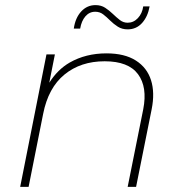

<svg xmlns="http://www.w3.org/2000/svg" viewBox="-20 -732 710 752"><path d="M397 -523Q468 -523 512 -495Q556 -467 571.5 -418Q587 -369 574 -304L513 0H480L541 -304Q558 -391 520.5 -441.5Q483 -492 390 -492Q296 -492 232.5 -440Q169 -388 149 -286L92 0H59L162 -519H195L173 -408Q206 -460 253 -487Q316 -523 397 -523ZM480 -617Q458 -617 441.5 -627.5Q425 -638 411.5 -651.5Q398 -665 384.5 -675.5Q371 -686 353 -686Q330 -686 314.5 -668Q299 -650 294 -620H269Q275 -662 298 -687Q321 -712 354 -712Q376 -712 392 -701.5Q408 -691 422 -677.5Q436 -664 449.5 -653.5Q463 -643 480 -643Q503 -643 520 -661Q537 -679 541 -707H566Q559 -667 536.5 -642Q514 -617 480 -617Z"/></svg>

Font: Montserrat Thin ExtraLight
Style: Italic
Weight: 250
Italic angle: -11.3°
Version: Version 9.000